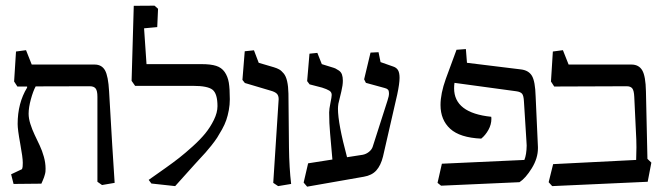

<svg xmlns="http://www.w3.org/2000/svg" viewBox="-20 -662 2379 691"><path d="M330.6 -7.8V-313.5Q330.6 -335.4 324.2 -343.5Q317.9 -351.6 303.2 -351.6L108.4 -351.1Q99.1 -334 91.1 -304.7Q83 -275.4 83 -252.9Q83 -235.4 89.4 -215.6Q95.7 -195.8 104.7 -176.8Q113.8 -157.7 122.8 -138.7Q131.8 -119.6 137.9 -97.7Q144 -75.7 144 -55.2Q144 -49.3 143.6 -44.2Q143.1 -39.1 141.1 -32.5Q139.2 -25.9 138.4 -23.7Q137.7 -21.5 133.8 -12.2Q129.9 -2.9 128.9 -1L28.8 0L20 -34.7L59.1 -53.2Q62.5 -61 62 -76.2Q62 -95.2 52.7 -145.5Q43.5 -195.3 43.5 -215.8Q43.5 -291 77.6 -346.7V-350.6H42.5L30.8 -368.7L37.6 -476.6L73.7 -481.4L94.2 -429.7H320.3Q346.2 -429.7 357.9 -408.9Q369.6 -388.2 372.6 -333.5L383.8 -141.6Q388.2 -68.4 392.6 -3.9L347.2 3.9Z M610.4 7.8 524.9 -1.5 515.1 -14.6 576.7 -58.1Q603.5 -77.1 624.8 -93.8Q646 -110.4 673.3 -135Q700.7 -159.7 718.8 -181.9Q736.8 -204.1 749.8 -230.5Q762.7 -256.8 762.7 -279.8Q762.7 -324.7 745.1 -338.9Q727.5 -353 675.3 -353H466.3L453.6 -371.1L461.4 -641.1L536.1 -641.6L548.8 -630.4L545.9 -564.5L498.5 -560.1L507.3 -431.2H705.6Q738.3 -431.2 757.8 -425Q777.3 -418.9 788.6 -402.8Q799.8 -386.7 803.5 -364.5Q807.1 -342.3 807.1 -304.7Q807.1 -285.2 803.5 -265.4Q799.8 -245.6 794.4 -230Q789.1 -214.4 779.1 -196.3Q769 -178.2 761.5 -166.5Q753.9 -154.8 740.5 -137.9Q727.1 -121.1 719.7 -113Q712.4 -105 698 -89.4Q683.6 -73.7 679.2 -68.8Z M982.4 -297.4Q982.9 -300.3 982.9 -305.2Q982.9 -318.4 976.1 -325Q969.2 -331.5 955.1 -335.4L861.3 -363.3L852.5 -374.5L860.8 -477.5L894 -481L911.1 -436L965.8 -419.9Q977.1 -416.5 984.9 -412.1Q992.7 -407.7 1001 -397.7Q1009.3 -387.7 1013.4 -369.4Q1017.6 -351.1 1018.1 -324.7L1020 -130.4Q1021 -57.6 1027.8 0L981 7.8L963.4 -3.9Z M1285.6 -105Q1297.9 -107.4 1307.9 -115.5Q1317.9 -123.5 1321.3 -133.8L1374.5 -299.8Q1380.4 -316.9 1379.9 -327.1Q1379.9 -335.4 1376.2 -339.4Q1372.6 -343.3 1364.7 -345.2L1296.9 -363.8L1290.5 -376.5L1313.5 -472.7L1342.3 -474.1L1349.6 -438.5L1395.5 -422.4Q1407.2 -418.5 1412.6 -409.2Q1418 -399.9 1418 -381.8Q1418 -361.3 1409.7 -322.3L1358.4 -98.6Q1350.6 -66.9 1334.5 -48.8Q1318.4 -30.8 1289.1 -25.9L1085.4 9.8L1072.8 -4.9L1088.9 -74.2L1176.3 -87.9L1168 -182.1Q1164.6 -218.8 1164.6 -257.3Q1164.6 -269 1169.2 -291.3Q1173.8 -313.5 1173.8 -320.3Q1173.8 -330.6 1165 -335.9Q1156.2 -341.3 1139.2 -346.7L1094.2 -358.4L1085.4 -370.1L1093.8 -468.8L1122.1 -471.7L1138.2 -431.2L1171.4 -420.9Q1183.1 -417.5 1187.3 -415.5Q1191.4 -413.6 1199.5 -408.2Q1207.5 -402.8 1210.7 -393.8Q1213.9 -384.8 1213.9 -371.6Q1213.9 -355.5 1208.5 -333L1197.8 -288.6Q1196.3 -278.3 1196.3 -270.5Q1196.3 -217.8 1229 -96.2Z M1584.5 -378.4 1623 -482.9 1656.7 -485.4 1660.6 -436 1855.5 -412.1Q1882.8 -408.7 1894.5 -388.9Q1906.2 -369.1 1907.7 -315.9L1916 -132.8V-128.4Q1916 -92.3 1893.8 -56.4Q1871.6 -20.5 1849.6 -6.3L1567.4 6.3L1554.7 -3.9L1570.3 -72.8L1867.2 -86.4Q1875 -105.5 1875.5 -138.2Q1875.5 -144 1874.5 -155.8L1865.7 -295.9Q1864.7 -317.9 1858.9 -324.7Q1853 -331.5 1838.4 -333.5L1615.7 -363.8Q1614.3 -354.5 1614.3 -344.2Q1614.3 -255.4 1748 -241.7Q1748.5 -239.3 1748.5 -234.4Q1748.5 -213.9 1737.8 -194.6Q1727.1 -175.3 1711.9 -163.1Q1635.3 -166.5 1600.3 -198.5Q1565.4 -230.5 1565.4 -284.2Q1565.4 -325.2 1584.5 -378.4Z M1974.6 -350.6 1962.9 -368.7 1969.7 -476.6 2005.9 -481.4 2026.4 -429.7H2252.4Q2279.3 -429.7 2291.5 -408.7Q2303.7 -387.7 2304.7 -333.5L2310.1 -90.3L2324.2 -76.7L2311 -7.8L1967.3 7.8L1954.6 -6.3L1970.7 -71.3L2269.5 -86.4Q2270.5 -114.7 2270.5 -131.8Q2270.5 -151.9 2270 -159.7L2262.7 -313.5Q2261.7 -335.9 2255.6 -343.8Q2249.5 -351.6 2235.4 -351.6Z"/></svg>

Font: Neuton
Style: Regular
Weight: 400
Designer: Brian M Zick
Version: Version 1.3